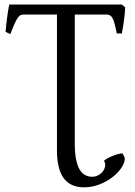

<svg xmlns="http://www.w3.org/2000/svg" viewBox="-20 -635 591 841"><path d="M526.4 56.2Q527.8 74.7 513.7 97.2Q499.5 119.6 474.6 139.4Q449.7 159.2 416.7 172.4Q383.8 185.5 348.1 185.5Q288.6 185.5 259 145.5Q229.5 105.5 229.5 22.9V-571.3H83.5Q76.2 -571.3 70.1 -568.6Q64 -565.9 57.9 -557.1Q51.8 -548.3 43.9 -531.2Q36.1 -514.2 25.4 -485.8L4.4 -495.1Q6.8 -523.9 11 -556.6Q15.1 -589.4 20.5 -615.2H513.7L528.3 -603Q527.3 -578.1 523.4 -548.6Q519.5 -519 513.7 -488.3H491.7Q487.3 -508.8 483.6 -524.4Q480 -540 475.3 -550.5Q470.7 -561 463.9 -566.2Q457 -571.3 446.3 -571.3H307.6V-6.8Q307.6 34.2 313 62Q318.4 89.8 328.4 106.9Q338.4 124 352.5 131.6Q366.7 139.2 384.3 139.2Q398.4 139.2 410.9 132.3Q423.3 125.5 430.9 115.2Q438.5 105 440.4 92.8Q442.4 80.6 436 70.3Q434.6 68.4 444.3 62.3Q454.1 56.2 467.8 50.3Q481.4 44.4 495.6 40.3Q509.8 36.1 517.1 37.1Z"/></svg>

Font: Gentium Plus
Style: Regular
Weight: 400
Designer: J. Victor Gaultney, Annie Olsen, Iska Routamaa
Foundry: SIL International
Version: Version 1.510